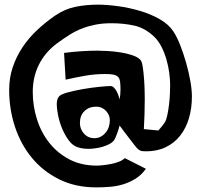

<svg xmlns="http://www.w3.org/2000/svg" viewBox="-20 -769 867 827"><path d="M806.6 -353.5Q806.6 -302.7 793.9 -259.8Q781.2 -216.8 756.3 -185.1Q731.4 -153.3 694.3 -135.3Q657.2 -117.2 609.4 -117.2Q597.7 -117.2 590.8 -118.2Q584 -119.1 575.2 -126Q571.3 -128.9 559.6 -143.6Q547.9 -158.2 534.7 -175.8Q521.5 -193.4 509.8 -208.5Q498 -223.6 495.1 -228.5Q494.1 -223.6 491.2 -214.4Q488.3 -205.1 484.9 -195.3Q481.4 -185.5 477.5 -176.8Q473.6 -168 470.7 -164.1Q462.9 -154.3 449.2 -147.5Q435.5 -140.6 419.9 -136.2Q404.3 -131.8 388.7 -129.9Q373 -127.9 362.3 -127.9Q335 -127.9 314.5 -134.8Q293 -141.6 276.4 -164.1Q259.8 -186.5 248 -214.4Q236.3 -242.2 230.5 -271Q224.6 -299.8 224.6 -320.3Q224.6 -328.1 226.1 -336.4Q227.5 -344.7 233.4 -352.5Q240.2 -362.3 270.5 -370.6Q300.8 -378.9 337.4 -385.3Q374 -391.6 408.2 -395Q442.4 -398.4 456.1 -398.4Q463.9 -398.4 470.7 -391.6Q477.5 -384.8 482.4 -375.5Q487.3 -366.2 490.7 -356.4Q494.1 -346.7 495.1 -340.8Q499 -360.4 499 -382.8Q499 -404.3 497.1 -418Q495.1 -431.6 487.8 -438.5Q480.5 -445.3 467.3 -447.8Q454.1 -450.2 432.6 -450.2Q389.6 -450.2 347.2 -442.9Q304.7 -435.5 262.7 -425.8L255.9 -541Q292 -545.9 328.6 -548.3Q365.2 -550.8 402.3 -550.8Q417 -550.8 443.4 -549.3Q469.7 -547.9 498 -543.5Q526.4 -539.1 550.8 -530.8Q575.2 -522.5 585.9 -509.8Q591.8 -502 595.2 -478.5Q598.6 -455.1 600.6 -427.7Q602.5 -400.4 603 -376Q603.5 -351.6 603.5 -341.8Q603.5 -309.6 602.5 -277.3Q601.6 -245.1 599.6 -212.9L662.1 -207Q668.9 -214.8 676.3 -223.6Q683.6 -232.4 689.5 -241.2Q696.3 -252 700.7 -272.9Q705.1 -293.9 708 -317.9Q710.9 -341.8 711.9 -364.7Q712.9 -387.7 712.9 -402.3Q712.9 -425.8 709 -455.1Q705.1 -484.4 696.8 -513.2Q688.5 -542 675.3 -567.9Q662.1 -593.8 643.6 -611.3Q604.5 -648.4 558.6 -658.7Q512.7 -668.9 460 -668.9Q422.9 -668.9 392.6 -663.1Q362.3 -657.2 334 -646.5Q305.7 -635.7 278.8 -618.7Q252 -601.6 222.7 -580.1Q172.9 -542 147 -489.3Q121.1 -436.5 121.1 -373Q121.1 -312.5 139.2 -255.4Q157.2 -198.2 192.4 -153.8Q227.5 -109.4 278.8 -82.5Q330.1 -55.7 396.5 -55.7Q408.2 -55.7 425.3 -57.6Q442.4 -59.6 460 -63Q477.5 -66.4 493.2 -72.8Q508.8 -79.1 517.6 -87.9L608.4 -42Q589.8 -15.6 564.9 0Q540 15.6 512.2 24.4Q484.4 33.2 454.1 35.6Q423.8 38.1 394.5 38.1Q304.7 38.1 234.9 3.4Q165 -31.2 117.2 -89.4Q69.3 -147.5 44.4 -223.1Q19.5 -298.8 19.5 -381.8Q19.5 -434.6 35.2 -480.5Q50.8 -526.4 77.6 -566.4Q104.5 -606.4 140.6 -640.1Q176.8 -673.8 217.8 -702.1Q259.8 -730.5 305.2 -739.7Q350.6 -749 401.4 -749Q438.5 -749 486.3 -742.7Q534.2 -736.3 581.1 -722.7Q627.9 -709 667 -687Q706.1 -665 726.6 -633.8Q742.2 -610.4 756.3 -574.2Q770.5 -538.1 781.7 -498.5Q793 -459 799.8 -420.4Q806.6 -381.8 806.6 -353.5ZM453.1 -251Q453.1 -274.4 436 -292Q418.9 -309.6 394.5 -309.6Q363.3 -309.6 343.8 -290.5Q324.2 -271.5 324.2 -239.3Q324.2 -212.9 341.8 -193.4Q359.4 -173.8 386.7 -173.8Q402.3 -173.8 414.6 -180.7Q426.8 -187.5 435.5 -198.2Q444.3 -209 448.7 -222.7Q453.1 -236.3 453.1 -251Z"/></svg>

Font: Slackey
Style: Regular
Weight: 400
Designer: Squid
Foundry: Font Diner, Inc DBA Sideshow
Version: Version 1.000